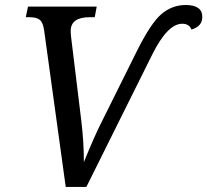

<svg xmlns="http://www.w3.org/2000/svg" viewBox="-20 -740 821 760"><path d="M321.8 0H240.2L154.8 -619.1Q150.4 -650.4 137.9 -661.1Q125.5 -671.9 96.2 -671.9H82L90.8 -713.9H362.8L355 -671.9H335Q259.8 -671.9 259.8 -617.2Q259.8 -604 262.2 -586.9L301.8 -262.2Q312 -178.2 312 -98.1Q351.6 -196.8 384.8 -262.2L521 -536.1Q577.6 -649.9 619.9 -685.1Q662.1 -720.2 714.8 -720.2Q780.8 -720.2 780.8 -672.9Q780.8 -635.7 737.8 -623Q729.5 -646 701.2 -646Q643.6 -646 583 -524.9Z"/></svg>

Font: Droid Serif
Style: Italic
Weight: 400
Italic angle: -12°
Designer: Monotype Design team
Foundry: Monotype Imaging Inc.
Version: Version 1.03